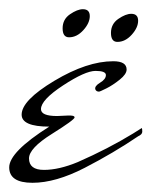

<svg xmlns="http://www.w3.org/2000/svg" viewBox="-51 -372 329 417"><path d="M56 -97Q-4 -97 -4 -123Q-4 -154 67 -196.5Q138 -239 195 -239Q224 -239 224 -221Q224 -211 209 -199Q194 -187 180 -180Q166 -173 164 -173Q158 -173 156 -178Q154 -185 166.5 -192.5Q179 -200 179 -209Q179 -218 156.5 -218Q134 -218 86 -186.5Q38 -155 38 -135Q38 -120 73 -120Q79 -120 95 -121Q111 -122 111 -117Q111 -112 61.5 -81Q12 -50 12 -28Q12 -3 44.5 -3Q77 -3 118 -20Q184 -49 238 -82L257 -94Q258 -92 258 -86Q258 -80 249 -76Q196 -40 133 -7.5Q70 25 19.5 25Q-31 25 -31 -8.5Q-31 -42 56 -97ZM129 -352Q144 -352 144 -337Q144 -322 130 -306.5Q116 -291 99 -291Q85 -291 85 -310.5Q85 -330 101 -341Q117 -352 129 -352ZM234 -342Q249 -342 249 -327Q249 -312 235 -296.5Q221 -281 204 -281Q190 -281 190 -300.5Q190 -320 206 -331Q222 -342 234 -342Z"/></svg>

Font: Mr De Haviland
Style: Regular
Weight: 400
Designer: Alejandro Paul
Foundry: Alejandro Paul
Version: Version 1.000